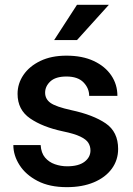

<svg xmlns="http://www.w3.org/2000/svg" viewBox="-20 -770 555 800"><path d="M356.9 -143.1Q356.9 -160.6 348.1 -174.8Q339.4 -189 314.7 -200.9Q290 -212.9 242.2 -222.7Q157.7 -240.7 105.5 -276.6Q53.2 -312.5 53.2 -378.9Q53.2 -421.9 77.9 -458Q102.5 -494.1 148.2 -516.1Q193.8 -538.1 256.8 -538.1Q323.2 -538.1 370.6 -515.9Q418 -493.7 443.6 -455.8Q469.2 -418 469.2 -370.6H351.6Q351.6 -402.3 327.9 -426.8Q304.2 -451.2 256.8 -451.2Q211.9 -451.2 189.9 -430.9Q168 -410.6 168 -383.8Q168 -357.4 190.4 -341.3Q212.9 -325.2 277.3 -311Q368.2 -291.5 420.2 -256.1Q472.2 -220.7 472.2 -149.4Q472.2 -103 445.8 -66.9Q419.4 -30.8 371.3 -10.5Q323.2 9.8 258.3 9.8Q186 9.8 136.5 -16.1Q86.9 -42 61.3 -82.3Q35.6 -122.6 35.6 -165.5H149.4Q151.4 -132.8 167.7 -113.5Q184.1 -94.2 208.7 -85.7Q233.4 -77.1 259.8 -77.1Q307.1 -77.1 332 -95.9Q356.9 -114.7 356.9 -143.1ZM205.6 -603 300.8 -750H433.6L300.8 -603Z"/></svg>

Font: Vazirmatn RD UI FD Medium
Style: Regular
Weight: 500
Designer: Saber Rastikerdar
Foundry: Saber Rastikerdar
Version: Version 33.003